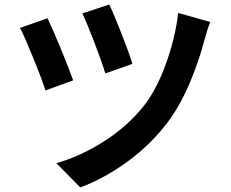

<svg xmlns="http://www.w3.org/2000/svg" viewBox="-20 -779 1017 845"><path d="M562.7 -497.8 443.4 -455.8Q429.7 -502.4 396.7 -588.7Q363.8 -675 342.5 -720L460.7 -759Q479 -722.2 514.2 -632.7Q549.3 -543.2 562.7 -497.8ZM881.1 -607.7Q856.4 -511.7 814.5 -412.6Q772.5 -313.5 717.5 -240.2Q642.8 -142.3 542.2 -68.6Q441.7 5.1 333.5 45.9L227.8 -60.8Q334 -90.8 437.6 -156.9Q541.3 -222.9 613 -313Q667.7 -382.3 709.5 -496.2Q751.2 -610.1 764.2 -722.2L905.5 -682.1Q893.3 -652.8 881.1 -607.7ZM302 -425.3 180.2 -380.9Q164.1 -430.9 126 -524.8Q87.9 -618.7 68.1 -656.2L189 -698.7Q211.9 -651.4 247.8 -564.2Q283.7 -477.1 302 -425.3Z"/></svg>

Font: Min Sans VF VF
Style: Regular
Weight: 400
Designer: Jinseong-Kim, NotoSansCJK, Nunito
Foundry: Jinseong-Kim
Version: Version 1.420;Glyphs 3.1.2 (3151)